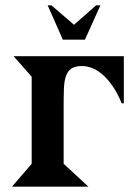

<svg xmlns="http://www.w3.org/2000/svg" viewBox="-20 -701 500 721"><path d="M173 -681 258 -608 341 -681H357L299 -552H216L159 -681ZM437 -313Q421 -352 402 -379Q383 -406 363.5 -422.5Q344 -439 324.5 -446Q305 -453 288 -453Q262 -453 248 -443.5Q234 -434 227.5 -415Q221 -396 220 -367.5Q219 -339 219 -301V-86L312 0H25L99 -86V-413L31 -490H445V-313Z"/></svg>

Font: Bluu Next Cyrillic
Style: Bold
Weight: 700
Designer: Igor Stepanchenko
Foundry: Igor Stepanchenko
Version: Version 1.000